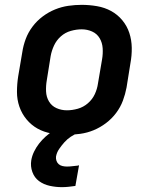

<svg xmlns="http://www.w3.org/2000/svg" viewBox="-20 -548 640 792"><path d="M256 8Q224 8 192.5 2.5Q161 -3 135 -17.5Q109 -32 89.5 -55.5Q70 -79 60 -108Q50 -137 50 -169Q50 -201 55 -233L72 -333Q76 -360 86 -387Q96 -414 114 -438Q132 -462 156 -480Q180 -498 207 -509Q234 -520 262 -524Q290 -528 317 -528Q349 -528 380.5 -522.5Q412 -517 438.5 -502.5Q465 -488 484.5 -464.5Q504 -441 513.5 -412Q523 -383 523.5 -351Q524 -319 518 -287L502 -187Q497 -160 487 -133Q477 -106 459 -82Q441 -58 417 -40Q393 -22 366.5 -11Q340 0 311.5 4Q283 8 256 8ZM256 -93Q278 -93 301 -99.5Q324 -106 342.5 -122Q361 -138 371 -159.5Q381 -181 384 -203L401 -303Q405 -326 403.5 -349Q402 -372 391 -390.5Q380 -409 360 -418Q340 -427 317 -427Q295 -427 272 -420.5Q249 -414 231 -398Q213 -382 203 -360.5Q193 -339 189 -317L173 -217Q169 -194 170 -171Q171 -148 182 -129.5Q193 -111 213 -102Q233 -93 256 -93ZM235 224Q210 224 185 218.5Q160 213 141 199Q122 185 113.5 161.5Q105 138 109 113Q112 95 120.5 77.5Q129 60 141 44.5Q153 29 168 15.5Q183 2 199 -8H304L303 0Q287 6 272 16Q257 26 245.5 39Q234 52 224 66.5Q214 81 211 98Q210 107 213 115.5Q216 124 222.5 129.5Q229 135 238 137Q247 139 256 139Q268 139 279 137.5Q290 136 302 135L304 134H306L291 219Q277 221 263 222.5Q249 224 235 224Z"/></svg>

Font: Iosevka Extended
Style: Bold Italic
Weight: 700
Width: 7
Italic angle: -9°
Monospace: yes
Designer: Belleve Invis
Foundry: Belleve Invis
Version: Version 32.5.0; ttfautohint (v1.8.4)